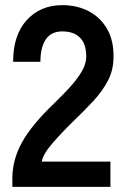

<svg xmlns="http://www.w3.org/2000/svg" viewBox="-20 -726 489 746"><path d="M28 0V-33Q28 -105 65.5 -173Q103 -241 191 -325Q222 -355 250 -385.5Q278 -416 296 -445.5Q314 -475 315 -502Q316 -554 291.5 -579Q267 -604 222 -604Q179 -604 158 -573Q137 -542 137 -486H31Q31 -590 84 -648Q137 -706 222 -706Q280 -706 325.5 -682Q371 -658 397 -612Q423 -566 421 -499Q420 -452 399 -412Q378 -372 343.5 -334.5Q309 -297 265 -255Q219 -210 183.5 -169Q148 -128 142 -98H409V0Z"/></svg>

Font: Zen Kaku Gothic Antique
Style: Bold
Weight: 700
Designer: Yoshimichi Ohira
Foundry: Positype
Version: Version 1.001